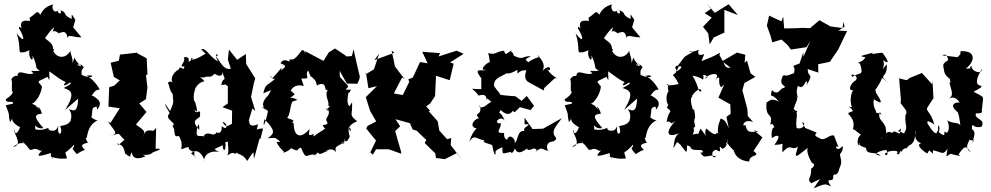

<svg xmlns="http://www.w3.org/2000/svg" viewBox="-20 -828 5337 1034"><path d="M288 -660C295 -629 335 -690 344 -620C342 -648 381 -625 419 -627L374 -681L386 -721C362 -755 367 -761 366 -726C311 -751 349 -756 305 -773C322 -738 273 -763 300 -780C272 -741 252 -792 268 -805C185 -783 206 -721 188 -764C202 -717 201 -762 178 -763C130 -719 139 -744 142 -716C133 -713 89 -729 93 -687C105 -659 79 -701 83 -674C115 -621 115 -591 70 -648C97 -564 72 -539 102 -547C99 -552 94 -536 139 -558C129 -517 163 -483 155 -530C189 -459 161 -466 195 -448C160 -440 132 -457 161 -433C117 -417 73 -468 73 -409C91 -400 70 -442 41 -402C47 -382 43 -380 44 -334C42 -344 69 -331 11 -293C12 -267 54 -291 50 -270L11 -261C38 -194 21 -225 34 -170C66 -214 14 -181 88 -143C76 -109 59 -99 58 -129C43 -122 112 -47 50 -36C114 -91 142 -16 94 -71C144 -35 129 -9 163 -26C194 -29 194 -1 217 -27C168 18 181 19 254 -4C250 37 288 28 243 12C293 31 329 27 341 25C327 -28 323 14 379 -49C382 -22 352 -44 394 2C446 -34 443 -11 428 -31C401 -60 477 -58 451 -62C425 -126 437 -69 447 -88C453 -107 454 -155 507 -181C507 -181 496 -177 472 -196C482 -236 468 -248 500 -254L504 -238C538 -281 503 -299 464 -321C481 -300 481 -348 517 -345C511 -360 478 -407 445 -420C498 -431 480 -395 420 -425C412 -477 455 -450 408 -487C439 -456 367 -488 408 -479C361 -528 396 -535 364 -475C384 -502 354 -542 360 -557C338 -511 282 -506 260 -568C255 -538 282 -563 266 -564C264 -610 225 -603 212 -642C220 -596 224 -640 272 -682C256 -625 260 -691 306 -638ZM169 -262 152 -269C172 -275 203 -323 206 -362C195 -383 164 -388 224 -405C205 -398 181 -389 236 -414C252 -383 245 -399 245 -444C297 -406 306 -399 334 -386C309 -358 339 -369 357 -384C373 -378 342 -365 323 -354C364 -341 387 -327 331 -236L401 -297C398 -218 376 -232 351 -240C387 -193 332 -153 387 -201C347 -183 374 -160 304 -149C325 -97 282 -91 295 -152C275 -101 250 -140 246 -117C279 -115 230 -129 242 -140C214 -129 203 -126 170 -131C169 -178 164 -130 214 -138C156 -203 168 -212 206 -216C195 -256 174 -263 194 -237Z M748 5C803 13 809 -22 791 4C791 -10 856 -21 837 -27H818L821 -139L779 -96L814 -122C752 -136 766 -109 740 -83C771 -120 758 -125 712 -157L769 -225C756 -240 743 -256 730 -271L766 -294L774 -357L766 -424L774 -426L770 -514L712 -545H724L626 -534L620 -501L576 -490L593 -414L625 -395L595 -367L568 -358L564 -254L625 -245L575 -166L561 -174C601 -115 621 -110 572 -96C635 -113 611 -112 650 -75C600 -30 626 -53 602 -61C631 -44 643 -53 654 -1C695 30 673 9 691 -8C689 10 705 41 764 13Z M1088 -538C1103 -551 1033 -500 1010 -508C998 -514 1043 -529 993 -491C989 -472 1015 -530 970 -519C983 -491 934 -466 973 -470C970 -436 952 -484 943 -454C905 -436 892 -386 919 -380C875 -406 885 -363 889 -375C892 -340 924 -289 910 -349C908 -267 925 -297 896 -230L867 -272C878 -236 897 -224 892 -216C861 -186 939 -164 909 -151C933 -93 954 -95 917 -142C921 -67 933 -106 946 -92C979 -27 930 -13 981 -33C1016 -42 972 -27 1027 -8C1020 29 1055 31 1009 -2C1041 -32 1069 0 1082 37C1074 40 1082 -23 1161 -10C1122 -27 1134 -24 1180 -46C1178 -13 1199 -5 1194 -63C1227 -65 1229 -86 1209 -87C1202 -49 1218 -7 1203 10C1251 -25 1243 18 1251 -6C1277 7 1292 7 1311 39C1357 -28 1341 -12 1348 27L1377 -79L1383 -82L1397 -136C1347 -136 1364 -112 1369 -159C1305 -131 1329 -194 1319 -176L1339 -244L1355 -230L1332 -306L1348 -384L1355 -406L1354 -407L1306 -483L1304 -537L1257 -506L1213 -561L1207 -507L1223 -458C1180 -446 1159 -514 1142 -523C1175 -539 1121 -549 1155 -497C1106 -522 1092 -572 1063 -563ZM1195 -373 1207 -363V-271L1178 -251L1230 -232L1229 -161C1209 -154 1200 -133 1178 -171C1206 -170 1209 -117 1174 -149C1178 -84 1126 -128 1146 -116C1132 -82 1094 -135 1074 -89C1079 -105 1044 -84 1039 -106C1038 -143 1055 -188 1053 -128C1005 -184 1042 -181 1057 -201C1063 -258 1039 -201 1027 -236L1042 -227C1040 -253 1023 -310 1027 -274C1009 -356 1064 -376 1027 -345C1031 -354 1051 -387 1081 -390C1056 -424 1038 -410 1080 -411C1100 -423 1113 -403 1135 -431C1166 -411 1180 -422 1176 -440C1205 -375 1179 -423 1172 -370Z M1918 -414C1906 -463 1895 -513 1884 -563L1875 -526L1846 -524L1838 -531L1784 -567L1751 -546L1722 -500L1624 -552C1626 -520 1624 -565 1605 -557C1559 -493 1556 -511 1538 -507C1549 -478 1512 -527 1491 -487C1547 -466 1488 -462 1496 -439C1492 -472 1512 -476 1446 -406C1423 -446 1440 -390 1464 -406C1419 -364 1410 -381 1398 -325C1448 -347 1443 -348 1427 -318C1403 -291 1380 -268 1413 -234L1393 -250C1388 -266 1456 -192 1426 -242C1406 -147 1393 -132 1404 -186C1463 -125 1462 -111 1420 -82C1458 -93 1503 -72 1455 -91C1507 -55 1485 -65 1469 -64C1487 -20 1531 -1 1503 -5C1528 -10 1561 -33 1539 -34C1597 -5 1570 -23 1601 -33C1632 46 1629 -7 1684 7C1639 9 1709 13 1689 -31C1685 37 1743 -28 1743 -11C1721 -9 1768 -43 1791 -6C1771 -57 1830 -34 1839 -84C1838 -30 1789 -61 1850 -69C1877 -109 1853 -82 1858 -150C1832 -131 1871 -160 1869 -121C1840 -145 1889 -170 1904 -175C1856 -212 1880 -204 1876 -277L1863 -257C1868 -256 1840 -252 1857 -331C1840 -353 1856 -304 1870 -346C1811 -340 1870 -355 1850 -371C1798 -429 1813 -401 1809 -447L1848 -378L1905 -377L1914 -398ZM1653 -414C1645 -428 1681 -395 1679 -391C1685 -384 1687 -354 1689 -370C1751 -395 1718 -328 1747 -346C1722 -317 1760 -272 1746 -260L1778 -252C1738 -279 1745 -196 1738 -248C1774 -213 1724 -193 1740 -175C1758 -142 1693 -170 1731 -136C1716 -121 1702 -122 1659 -84C1681 -75 1663 -100 1670 -107C1630 -88 1649 -113 1646 -133C1602 -78 1558 -88 1562 -174C1555 -140 1569 -181 1543 -163C1585 -184 1536 -184 1526 -195C1543 -200 1544 -281 1558 -282L1582 -290C1533 -318 1526 -283 1566 -319C1585 -298 1532 -369 1535 -326C1545 -331 1553 -381 1616 -365C1593 -429 1608 -397 1608 -405C1661 -403 1616 -417 1640 -449Z M2175 -195 2202 -131 2224 -124 2276 -74 2267 -58 2324 -2 2328 23 2376 29 2441 -4 2469 35 2407 -47 2410 -85 2388 -78 2346 -125 2337 -175 2289 -229 2296 -232 2275 -255 2297 -271 2323 -311 2328 -420 2402 -396 2423 -485 2404 -492 2477 -538 2439 -555 2342 -524 2350 -542 2254 -549 2283 -487 2242 -494 2203 -410 2179 -401 2184 -387 2149 -316 2101 -325 2145 -410 2158 -403 2107 -470 2089 -556 2104 -544 1996 -504 2022 -539 1994 -455 1950 -428V-442L1964 -353L2010 -364L1950 -305L1973 -231L2006 -174L1960 -150L1952 -136L2005 -71L1974 -7L1988 5L2005 -24H2074L2141 0L2140 -11L2108 -122L2135 -148L2110 -186L2190 -164Z M2751 -223 2780 -251 2837 -235 2856 -258 2817 -311 2789 -285 2755 -310C2737 -310 2677 -316 2674 -318C2660 -345 2671 -321 2641 -364C2637 -403 2667 -411 2705 -431C2663 -430 2717 -412 2714 -458C2689 -438 2707 -415 2766 -452C2766 -408 2765 -454 2815 -449C2786 -374 2863 -381 2829 -384L2908 -341L2911 -354L2968 -407C3002 -400 2941 -418 2924 -464C2943 -419 2961 -501 2901 -447C2924 -482 2886 -522 2871 -532C2905 -515 2872 -528 2825 -493C2809 -509 2800 -505 2839 -525C2791 -528 2802 -501 2747 -528C2743 -560 2702 -552 2740 -555C2704 -546 2707 -521 2694 -555C2642 -548 2653 -531 2609 -542C2617 -518 2614 -502 2619 -493C2611 -499 2551 -446 2597 -452C2583 -440 2521 -471 2572 -407V-348C2497 -347 2520 -365 2558 -313C2558 -313 2604 -332 2600 -288C2607 -309 2602 -289 2658 -259C2643 -289 2633 -289 2592 -256C2565 -242 2559 -255 2564 -261C2581 -200 2527 -227 2559 -191C2531 -188 2495 -135 2564 -135C2563 -154 2528 -134 2507 -64C2536 -111 2547 -75 2590 -73C2568 -61 2615 -55 2631 -46C2637 -8 2646 15 2650 -1C2637 -22 2692 -36 2686 -35C2682 19 2695 -10 2745 -10C2720 -15 2737 16 2753 -29C2761 -7 2776 6 2822 -31C2815 -26 2818 -11 2858 -30C2840 -27 2887 -31 2862 -8C2902 -47 2901 -16 2940 -15C2929 -5 2907 -63 2958 -66C2988 -79 2971 -89 2964 -100C2953 -130 2976 -149 3006 -192L2905 -135L2848 -133L2805 -194V-159C2861 -160 2791 -147 2804 -122C2764 -131 2769 -60 2751 -59C2760 -75 2725 -113 2712 -78C2710 -72 2691 -83 2695 -112C2640 -110 2677 -129 2678 -164C2630 -159 2674 -212 2698 -178C2673 -242 2660 -204 2676 -236C2730 -183 2745 -247 2744 -229Z M3298 -660C3305 -629 3345 -690 3354 -620C3352 -648 3391 -625 3429 -627L3384 -681L3396 -721C3372 -755 3377 -761 3376 -726C3321 -751 3359 -756 3315 -773C3332 -738 3283 -763 3310 -780C3282 -741 3262 -792 3278 -805C3195 -783 3216 -721 3198 -764C3212 -717 3211 -762 3188 -763C3140 -719 3149 -744 3152 -716C3143 -713 3099 -729 3103 -687C3115 -659 3089 -701 3093 -674C3125 -621 3125 -591 3080 -648C3107 -564 3082 -539 3112 -547C3109 -552 3104 -536 3149 -558C3139 -517 3173 -483 3165 -530C3199 -459 3171 -466 3205 -448C3170 -440 3142 -457 3171 -433C3127 -417 3083 -468 3083 -409C3101 -400 3080 -442 3051 -402C3057 -382 3053 -380 3054 -334C3052 -344 3079 -331 3021 -293C3022 -267 3064 -291 3060 -270L3021 -261C3048 -194 3031 -225 3044 -170C3076 -214 3024 -181 3098 -143C3086 -109 3069 -99 3068 -129C3053 -122 3122 -47 3060 -36C3124 -91 3152 -16 3104 -71C3154 -35 3139 -9 3173 -26C3204 -29 3204 -1 3227 -27C3178 18 3191 19 3264 -4C3260 37 3298 28 3253 12C3303 31 3339 27 3351 25C3337 -28 3333 14 3389 -49C3392 -22 3362 -44 3404 2C3456 -34 3453 -11 3438 -31C3411 -60 3487 -58 3461 -62C3435 -126 3447 -69 3457 -88C3463 -107 3464 -155 3517 -181C3517 -181 3506 -177 3482 -196C3492 -236 3478 -248 3510 -254L3514 -238C3548 -281 3513 -299 3474 -321C3491 -300 3491 -348 3527 -345C3521 -360 3488 -407 3455 -420C3508 -431 3490 -395 3430 -425C3422 -477 3465 -450 3418 -487C3449 -456 3377 -488 3418 -479C3371 -528 3406 -535 3374 -475C3394 -502 3364 -542 3370 -557C3348 -511 3292 -506 3270 -568C3265 -538 3292 -563 3276 -564C3274 -610 3235 -603 3222 -642C3230 -596 3234 -640 3282 -682C3266 -625 3270 -691 3316 -638ZM3179 -262 3162 -269C3182 -275 3213 -323 3216 -362C3205 -383 3174 -388 3234 -405C3215 -398 3191 -389 3246 -414C3262 -383 3255 -399 3255 -444C3307 -406 3316 -399 3344 -386C3319 -358 3349 -369 3367 -384C3383 -378 3352 -365 3333 -354C3374 -341 3397 -327 3341 -236L3411 -297C3408 -218 3386 -232 3361 -240C3397 -193 3342 -153 3397 -201C3357 -183 3384 -160 3314 -149C3335 -97 3292 -91 3305 -152C3285 -101 3260 -140 3256 -117C3289 -115 3240 -129 3252 -140C3224 -129 3213 -126 3180 -131C3179 -178 3174 -130 3224 -138C3166 -203 3178 -212 3216 -216C3205 -256 3184 -263 3204 -237Z M3773 -538C3787 -544 3726 -510 3743 -560C3699 -539 3667 -556 3716 -551C3648 -510 3683 -541 3626 -468C3672 -480 3640 -449 3618 -441C3663 -490 3591 -478 3628 -447C3592 -403 3598 -451 3635 -376C3623 -371 3552 -361 3579 -378C3567 -312 3612 -324 3599 -350C3550 -333 3575 -245 3582 -268L3571 -249C3609 -215 3582 -247 3570 -172C3602 -180 3582 -149 3616 -176C3558 -111 3575 -85 3636 -110C3606 -87 3613 -52 3605 -29C3631 -63 3618 -73 3644 -49C3677 -9 3679 10 3680 -45C3718 -38 3677 -19 3747 -20C3773 -23 3768 3 3752 -9C3772 39 3796 -4 3837 16C3811 31 3806 -20 3838 -21C3881 10 3836 -63 3870 -27C3895 -29 3912 -86 3886 -99C3918 -67 3885 -31 3892 -62C3951 14 3972 1 3930 -22C3939 18 3972 39 4015 42C4015 -2 4083 20 4038 -15L4086 -88L4039 -127L4068 -117C4027 -123 4006 -102 3994 -156C3973 -138 3981 -192 4036 -171L4007 -203L4005 -240L3978 -342L3989 -381L4048 -414L4022 -433L4003 -501L3990 -490L3994 -533L3949 -545L3869 -498L3915 -463C3878 -462 3893 -469 3851 -537C3837 -526 3855 -503 3857 -544C3817 -521 3804 -517 3758 -499ZM3880 -373 3849 -302 3913 -266 3915 -215 3892 -199 3905 -137C3883 -188 3876 -182 3861 -190C3845 -149 3844 -130 3848 -104C3832 -137 3855 -70 3784 -136C3764 -101 3806 -67 3753 -135C3721 -78 3771 -121 3710 -103C3728 -134 3704 -138 3724 -145C3717 -193 3717 -152 3720 -189C3731 -188 3712 -262 3719 -240L3712 -236C3710 -243 3688 -306 3712 -308C3688 -298 3754 -375 3757 -337C3736 -329 3749 -356 3709 -421C3781 -407 3763 -383 3769 -416C3754 -437 3813 -413 3776 -405C3808 -440 3866 -437 3832 -398C3872 -435 3838 -384 3864 -358ZM3811 -782 3775 -757 3813 -733 3766 -684 3794 -648 3802 -589 3824 -626 3882 -653 3881 -659V-775L3954 -747L3904 -805L3830 -759L3784 -808Z M4523 -711 4517 -677 4452 -686 4393 -719 4342 -676 4304 -678 4264 -676 4203 -675 4198 -738 4188 -713 4122 -744 4110 -690 4130 -634 4139 -600 4189 -615 4223 -584 4239 -561 4323 -574 4344 -608 4307 -522 4306 -546 4286 -486C4225 -462 4269 -488 4256 -434C4189 -407 4218 -431 4196 -420C4167 -361 4224 -368 4202 -355C4179 -354 4173 -308 4137 -343C4125 -291 4132 -336 4175 -280C4133 -304 4123 -283 4108 -276C4100 -185 4146 -223 4129 -163C4133 -139 4133 -185 4152 -139C4145 -151 4130 -127 4137 -84C4168 -107 4192 -102 4150 -48C4214 -47 4188 -77 4194 -7C4242 -63 4239 -12 4277 -38C4273 -16 4250 29 4284 4L4332 -33C4315 -13 4353 54 4359 57C4337 41 4388 53 4348 81C4352 134 4321 136 4349 159L4396 136L4362 186C4423 162 4420 159 4455 176C4417 115 4472 165 4467 122C4470 101 4482 124 4495 97C4510 43 4518 67 4500 -11C4496 27 4528 -30 4517 -41C4482 0 4472 -57 4496 -34C4477 -83 4469 -106 4471 -98C4444 -106 4423 -63 4391 -85C4375 -95 4362 -94 4378 -114L4311 -141C4318 -132 4328 -122 4299 -169C4324 -168 4309 -128 4270 -138C4260 -198 4293 -222 4244 -247C4265 -197 4294 -243 4251 -228C4263 -284 4292 -301 4256 -319C4315 -282 4256 -293 4275 -361C4283 -376 4291 -331 4322 -392C4345 -346 4312 -400 4326 -372C4365 -442 4330 -404 4330 -456L4387 -437L4386 -482L4449 -495L4494 -561C4510 -595 4526 -628 4542 -661L4495 -663L4528 -684Z M4573 -276C4561 -286 4587 -238 4551 -255C4599 -216 4550 -233 4548 -215C4577 -185 4582 -165 4573 -130C4582 -141 4623 -79 4629 -114C4580 -78 4607 -52 4599 -41C4625 -86 4598 -26 4607 -49C4641 -22 4671 -35 4644 -33C4645 10 4689 -15 4723 9C4683 10 4695 -13 4753 -21C4777 21 4727 7 4754 -6C4766 -17 4832 -24 4809 1C4835 11 4820 -30 4833 -9C4859 -53 4881 -8 4855 -40C4853 -14 4875 -44 4875 -44C4922 -65 4900 -119 4913 -121C4894 -77 4936 -52 4947 -58C4907 -53 4943 -19 4974 -1C4990 -33 5009 -31 4956 -40C5017 4 5001 9 5005 -19C5063 -4 5056 7 5083 -26C5075 29 5071 15 5100 0C5102 2 5173 20 5142 4C5182 -56 5185 -35 5209 -7C5166 -35 5204 -67 5200 -76C5235 -58 5233 -109 5218 -57C5216 -77 5244 -114 5214 -133C5217 -180 5212 -134 5265 -145C5293 -188 5223 -185 5236 -217C5286 -218 5261 -227 5269 -245C5275 -319 5287 -298 5223 -334C5266 -357 5273 -361 5260 -367C5231 -371 5237 -407 5268 -457C5270 -425 5212 -440 5211 -474C5185 -447 5248 -464 5181 -458C5237 -502 5232 -558 5153 -552L5152 -536L5137 -520L5054 -530C5094 -550 5080 -481 5094 -508C5085 -503 5055 -489 5060 -471C5068 -425 5065 -425 5116 -388C5072 -436 5111 -380 5093 -382C5110 -322 5115 -314 5085 -291C5125 -328 5158 -262 5144 -276C5120 -278 5093 -261 5134 -227C5144 -224 5151 -161 5152 -151C5144 -173 5112 -159 5081 -180C5104 -134 5077 -99 5073 -118C5053 -123 5088 -73 5027 -123C5012 -72 5057 -135 5032 -153C5036 -89 5011 -102 4976 -162C4962 -196 5023 -150 5012 -155C4996 -226 4962 -229 4975 -250L5000 -289L5007 -298L5002 -393L5000 -374L4945 -435L4879 -408L4863 -396L4822 -406L4832 -290L4830 -273L4854 -241C4854 -241 4870 -224 4856 -208C4852 -142 4873 -149 4848 -109C4809 -132 4808 -108 4832 -137C4826 -76 4808 -140 4783 -112C4752 -135 4728 -75 4724 -82C4761 -114 4752 -111 4749 -144C4735 -180 4705 -184 4718 -225C4743 -192 4711 -229 4698 -218C4706 -225 4677 -249 4686 -293C4742 -258 4726 -283 4697 -330C4694 -361 4707 -342 4690 -339C4754 -421 4707 -423 4765 -380C4703 -433 4760 -399 4756 -482C4709 -429 4754 -467 4735 -505C4766 -481 4772 -492 4733 -543L4726 -544L4677 -537L4680 -544C4635 -531 4594 -526 4640 -520C4627 -487 4579 -493 4611 -486C4634 -413 4610 -443 4570 -414C4549 -439 4612 -422 4588 -395C4564 -383 4540 -338 4576 -342C4570 -341 4549 -291 4571 -243Z"/></svg>

Font: Asimov Aggro
Style: Condensed
Weight: 500
Designer: Google
Version: Version 2.000980; 2014